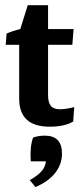

<svg xmlns="http://www.w3.org/2000/svg" viewBox="-20 -491 321 753"><path d="M175.3 5.9Q55.2 5.9 55.2 -104V-315.4H2.4L5.9 -359.4Q30.3 -370.1 59.6 -377L88.9 -470.7H168.5V-377H268.6L263.7 -315.4H168.5V-118.7Q168.5 -88.9 179.4 -75.7Q190.4 -62.5 214.8 -62.5Q236.8 -62.5 271 -70.8L267.1 -14.2Q232.4 5.9 175.3 5.9ZM119.1 242.7 96.7 215.3Q132.3 195.8 147.9 174.3Q157.7 160.6 160.2 141.6H100.6Q96.7 84 109.9 48.3Q131.8 41 155.8 41Q223.1 41 223.1 111.3Q223.1 153.3 196.3 187.3Q169.4 221.2 119.1 242.7Z"/></svg>

Font: Markazi Text
Style: Bold
Weight: 700
Designer: Borna Izadpanah (Arabic designer), Fiona Ross (Arabic design director) and Florian Runge (Latin designer)
Foundry: Borna Izadpanah and Florian Runge
Version: Version 1.001; ttfautohint (v1.8.3)